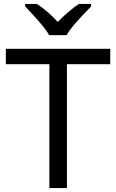

<svg xmlns="http://www.w3.org/2000/svg" viewBox="-20 -964 596 984"><path d="M323 0H233V-635H10V-714H545V-635H323ZM232 -784Q219 -807 197 -833.5Q175 -860 151 -886Q127 -912 109 -931V-944H169Q195 -927 223 -903Q251 -879 276 -852Q303 -879 331 -903Q359 -927 385 -944H447V-931Q428 -912 403.5 -886Q379 -860 356.5 -833.5Q334 -807 322 -784Z"/></svg>

Font: Noto Sans Armenian
Style: Regular
Weight: 400
Designer: Monotype Design Team
Foundry: Monotype Imaging Inc.
Version: Version 2.007